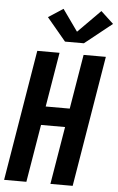

<svg xmlns="http://www.w3.org/2000/svg" viewBox="-64 -1031 659 1074"><g transform="rotate(5 266.0 -494.0)"><path d="M1 0 123 -735H248L197 -429H332L383 -735H508L386 0H261L315 -324H180L126 0ZM379 -800H273L166 -928L249 -982L335 -861L461 -988L532 -922Z"/></g></svg>

Font: Iosevka Curly XBdObl
Style: Regular
Weight: 800
Italic angle: -9°
Monospace: yes
Designer: Belleve Invis
Foundry: Belleve Invis
Version: Version 11.1.0; ttfautohint (v1.8.3)